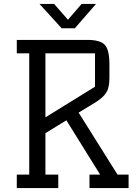

<svg xmlns="http://www.w3.org/2000/svg" viewBox="-20 -952 686 972"><path d="M631 -68V0H433V-68H487L316 -343L210 -278V-68H275V0H65V-68H128V-682H65V-750H422Q488 -750 511 -724.5Q534 -699 534 -625V-563Q534 -525 527 -503Q520 -481 502 -463.5Q484 -446 454 -428Q424 -410 378 -382L575 -68ZM210 -358 461 -513V-682H210ZM359 -809H292L180 -932H254L324 -852L393 -932H466Z"/></svg>

Font: Kelly Slab
Style: Regular
Weight: 400
Designer: Denis Masharov
Foundry: Denis Masharov
Version: Version 1.001